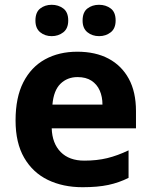

<svg xmlns="http://www.w3.org/2000/svg" viewBox="-20 -772 631 802"><path d="M303 -556Q379 -556 433.5 -527Q488 -498 518 -443Q548 -388 548 -308V-236H196Q198 -173 233.5 -137Q269 -101 332 -101Q385 -101 428 -111.5Q471 -122 517 -144V-29Q477 -9 432.5 0.5Q388 10 325 10Q243 10 180 -20.5Q117 -51 81 -113Q45 -175 45 -269Q45 -365 77.5 -428.5Q110 -492 168 -524Q226 -556 303 -556ZM304 -450Q261 -450 232.5 -422Q204 -394 199 -335H408Q408 -368 396.5 -394Q385 -420 362 -435Q339 -450 304 -450ZM128 -686Q128 -721 148 -736.5Q168 -752 195.9 -752Q223.8 -752 244.4 -736.6Q265 -721.2 265 -686.4Q265 -653 244.4 -637Q223.8 -621 195.9 -621Q168 -621 148 -637.2Q128 -653.5 128 -686ZM325 -686Q325 -721 345.1 -736.5Q365.3 -752 393.6 -752Q422 -752 442.5 -736.6Q463 -721.2 463 -686.4Q463 -653 442.4 -637Q421.9 -621 394 -621Q365.5 -621 345.3 -637.2Q325 -653.5 325 -686Z"/></svg>

Font: Noto Sans Gujarati
Style: Regular
Weight: 400
Designer: Jelle Bosma - Monotype Design Team, Universal Thirst
Foundry: Monotype Imaging Inc.
Version: Version 2.102